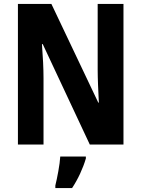

<svg xmlns="http://www.w3.org/2000/svg" viewBox="-20 -734 717 975"><path d="M607 0V-714H476V-380C476 -335 479 -272 482 -213H479L241 -714H71V0H201V-337C201 -384 198 -447 193 -510H197L436 0ZM416 71V61H286C284 101 270 172 261 208V221H346C376 176 401 122 416 71Z"/></svg>

Font: Noto Sans Thai Looped Condensed
Style: Bold
Weight: 700
Width: 3
Designer: Sasikarn Vongin, Ben Mitchell
Foundry: The Fontpad Ltd
Version: Version 1.001